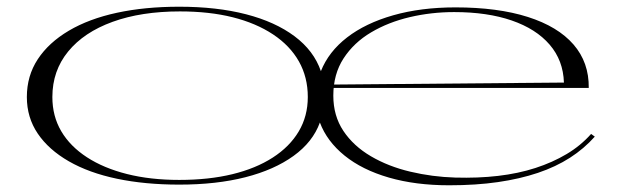

<svg xmlns="http://www.w3.org/2000/svg" viewBox="-20 -535 1853 572"><path d="M514 15Q412 15 328.5 -2.5Q245 -20 185 -54.5Q125 -89 92.5 -137Q60 -185 60 -246Q60 -309 92.5 -358.5Q125 -408 185 -443.5Q245 -479 328.5 -497Q412 -515 514 -515Q626 -515 713 -492.5Q800 -470 857.5 -427Q915 -384 936 -323Q959 -381 1014 -423.5Q1069 -466 1151.5 -489.5Q1234 -513 1337 -513Q1463 -513 1552.5 -484.5Q1642 -456 1688.5 -402.5Q1735 -349 1734 -273H963V-283L1660 -289Q1658 -355 1617.5 -402Q1577 -449 1504.5 -474Q1432 -499 1333 -499Q1265 -499 1201 -484Q1137 -469 1085.5 -438.5Q1034 -408 1003.5 -361Q973 -314 973 -250Q973 -190 1003 -145Q1033 -100 1085 -69.5Q1137 -39 1202.5 -23.5Q1268 -8 1336 -6Q1404 -4 1464 -11Q1524 -18 1575 -34.5Q1626 -51 1668 -76Q1710 -101 1741 -136L1752 -128Q1720 -92 1678 -65Q1636 -38 1582.5 -20Q1529 -2 1463.5 7.5Q1398 17 1318 17Q1218 17 1138.5 -6Q1059 -29 1006.5 -71.5Q954 -114 933 -170Q912 -112 854.5 -70.5Q797 -29 711 -7Q625 15 514 15ZM514 1Q602 1 672 -16Q742 -33 792.5 -65.5Q843 -98 870 -143.5Q897 -189 897 -246Q897 -305 870.5 -352Q844 -399 793.5 -432.5Q743 -466 673.5 -483.5Q604 -501 516 -501Q401 -501 315.5 -470Q230 -439 183 -381.5Q136 -324 136 -246Q136 -189 162.5 -144Q189 -99 239 -66.5Q289 -34 358.5 -16.5Q428 1 514 1Z"/></svg>

Font: Kalnia Expanded ExtraLight
Style: Regular
Weight: 250
Width: 7
Designer: Frida Medrano
Foundry: Frida Medrano
Version: Version 1.105